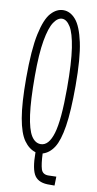

<svg xmlns="http://www.w3.org/2000/svg" viewBox="-88 -669 426 845"><g transform="rotate(10 125.0 -246.5)"><path d="M200 137Q151 139 131.5 111.5Q112 84 112 7Q82 -2 60 -33Q38 -64 26.5 -129.5Q15 -195 15 -308Q15 -435 30 -505Q45 -575 70 -602.5Q95 -630 125 -630Q156 -630 180.5 -601.5Q205 -573 220 -504Q235 -435 235 -311Q235 -197 224.5 -130.5Q214 -64 194 -33Q174 -2 144 7Q146 55 153 76.5Q160 98 185 98L221 97L220 137ZM128 -32Q164 -32 182 -92Q200 -152 200 -294Q200 -408 190 -473Q180 -538 163 -565Q146 -592 126 -592Q106 -592 89 -566.5Q72 -541 61.5 -482Q51 -423 51 -323Q51 -214 60 -150Q69 -86 86 -59Q103 -32 128 -32Z"/></g></svg>

Font: Inconsolata UltraCondensed Light
Style: Regular
Weight: 300
Width: 1
Monospace: yes
Designer: Raph Levien, Cyreal, Brenton Simpson
Foundry: Raph Levien, Cyreal, Google
Version: Version 3.001; ttfautohint (v1.8.2.53-6de2)